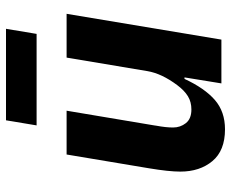

<svg xmlns="http://www.w3.org/2000/svg" viewBox="-85 -673 770 640"><g transform="rotate(-90 300.0 -353.0)"><path d="M362 -123H357Q326 -56 287 -22Q248 12 189 12Q118 12 83 -30Q48 -72 48 -137Q48 -175 59 -241L105 -516H251L202 -224L201 -217Q195 -185 195 -161Q195 -137 209.5 -118.5Q224 -100 255 -100Q280 -100 299 -111.5Q318 -123 336 -147Q375 -199 383 -247L428 -516H574L488 0H342ZM219 -718H524L507 -616H202Z"/></g></svg>

Font: iA Writer Mono V
Style: Regular
Weight: 400
Italic angle: -9.5°
Designer: Mike Abbink, Paul van der Laan, Pieter van Rosmalen
Foundry: Bold Monday
Version: Version 2.000